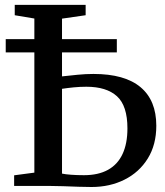

<svg xmlns="http://www.w3.org/2000/svg" viewBox="-20 -763 678 788"><path d="M355.5 4.5Q334.5 4.5 303.2 3.5Q272 2.5 239.2 1.2Q206.5 0 178.5 0H38V-43.5L121 -54.5V-687L40.5 -700.5V-743H331.5V-700.5L234.5 -686.5V-449.5Q265.5 -453 298.5 -456.2Q331.5 -459.5 363.5 -459.5Q492 -459.5 556.8 -405.2Q621.5 -351 621.5 -247Q621.5 -169 586.5 -112.5Q551.5 -56 491.2 -25.8Q431 4.5 355.5 4.5ZM324.5 -44Q383.5 -44 423.2 -66Q463 -88 483 -131Q503 -174 503 -236Q503 -329 460 -368Q417 -407 334.5 -407Q308 -407 282.8 -404.5Q257.5 -402 234.5 -398.5V-50.5Q248.5 -47.5 272 -45.8Q295.5 -44 324.5 -44ZM459.5 -602.5V-548H3.5V-602.5Z"/></svg>

Font: Merriweather 48pt Medium
Style: Regular
Weight: 500
Version: Version 2.100